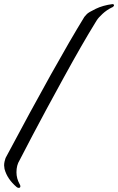

<svg xmlns="http://www.w3.org/2000/svg" viewBox="-49 -828 574 933"><path d="M50 77Q50 85 42 85Q37 85 32 81Q-14 42 -27 -7Q-29 -19 -29 -24Q-29 -33 -27 -42.5Q-25 -52 -23 -57L-21 -62Q227 -528 361 -746Q365 -751 373 -759.5Q381 -768 416 -785Q451 -802 497 -808Q505 -808 505 -802Q505 -799 502 -796.5Q499 -794 496 -792L493 -791Q469 -779 449 -760.5Q429 -742 421 -729L413 -716Q353 -619 261.5 -452.5Q170 -286 108 -168L46 -49Q31 -25 31 9Q31 39 46 66Q50 72 50 77Z"/></svg>

Font: Aguafina Script
Style: Regular
Weight: 400
Designer: Angel Koziupa and Alejandro Paul
Foundry: Angel Koziupa and Alejandro Paul
Version: Version 1.000